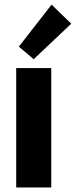

<svg xmlns="http://www.w3.org/2000/svg" viewBox="-20 -825 333 845"><path d="M51.3 0V-525.4H205.6V0ZM128.4 -564.5 63 -619.6 207 -804.7 293.5 -720.7Z"/></svg>

Font: Reddit Sans ExtraBold
Style: Regular
Weight: 800
Designer: Stephen Hutchings
Foundry: Reddit
Version: Version 1.014; ttfautohint (v1.8.4.7-5d5b)